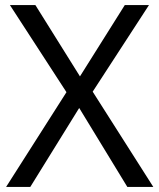

<svg xmlns="http://www.w3.org/2000/svg" viewBox="-20 -734 626 754"><path d="M582 0H480L291 -310L99 0H4L241 -372L19 -714H119L294 -434L470 -714H565L344 -374Z"/></svg>

Font: Noto Sans Tifinagh Air
Style: Regular
Weight: 400
Designer: JamraPatel
Foundry: JamraPatel LLC
Version: Version 2.006; ttfautohint (v1.8.4.7-5d5b)